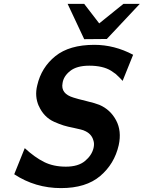

<svg xmlns="http://www.w3.org/2000/svg" viewBox="-20 -945 737 985"><path d="M327 -925H412L489 -825L613 -925H697L528 -745Q508 -745 470 -744.5Q432 -744 412 -744ZM53 -51 107 -185Q158 -138 206 -114Q254 -90 318 -90Q381 -90 416 -119Q451 -148 460 -186Q465 -208 459 -225Q449 -261 409 -276H410Q404 -279 358 -289Q327 -295 306 -301.5Q285 -308 258 -320Q231 -332 211 -353Q191 -374 179 -402V-401Q157 -451 171 -507Q192 -599 264 -657Q336 -715 464 -715Q567 -715 663 -664L609 -530Q608 -532 600 -540Q592 -548 588 -552L573 -566Q570 -569 550 -582Q508 -608 438 -608Q374 -608 340 -581Q306 -554 301 -519Q290 -464 358 -444Q376 -438 423.5 -426.5Q471 -415 490 -407Q546 -383 575.5 -328Q605 -273 589 -200Q567 -104 494 -42Q421 20 293 20Q161 20 53 -51Z"/></svg>

Font: Coval
Style: ExtraBold Italic
Weight: 800
Foundry: Context Ltd
Version: Version 001.000